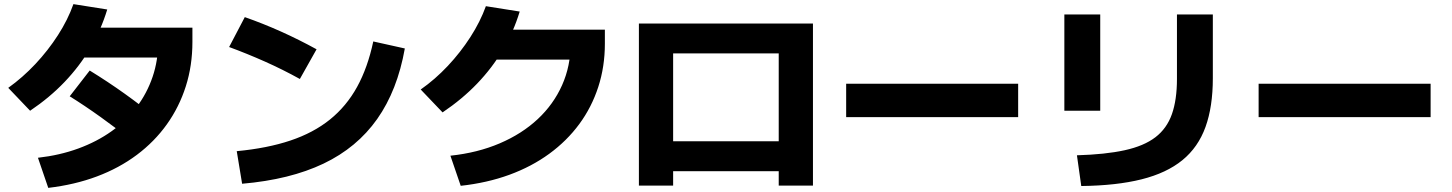

<svg xmlns="http://www.w3.org/2000/svg" viewBox="-20 -847 7040 931"><path d="M164 -82Q270 -94 360 -127Q450 -160 521.5 -211Q593 -262 643 -328.5Q693 -395 720 -474.5Q747 -554 747 -644L815 -568H335V-713H913V-644Q913 -529 881 -428.5Q849 -328 789 -244Q729 -160 643.5 -96Q558 -32 450 8.5Q342 49 214 64ZM20 -421Q90 -471 151.5 -536.5Q213 -602 261 -676.5Q309 -751 336 -827L500 -801Q470 -702 418 -614Q366 -526 293.5 -450Q221 -374 126 -310ZM645 -146Q551 -220 470 -278Q389 -336 318 -380L415 -505Q503 -451 585.5 -392Q668 -333 743 -271Z M1128 -114Q1276 -128 1388 -165.5Q1500 -203 1580 -267.5Q1660 -332 1711.5 -425.5Q1763 -519 1790 -646L1943 -612Q1907 -409 1809 -270Q1711 -131 1548.5 -53.5Q1386 24 1154 44ZM1434 -464Q1351 -510 1264.5 -548.5Q1178 -587 1091 -619L1167 -764Q1344 -702 1515 -608Z M2164 -92Q2296 -106 2403.5 -152Q2511 -198 2587.5 -269.5Q2664 -341 2705.5 -434Q2747 -527 2747 -635L2815 -558H2335V-703H2913V-635Q2913 -524 2881 -425.5Q2849 -327 2789 -245.5Q2729 -164 2643.5 -101.5Q2558 -39 2450 0.5Q2342 40 2214 54ZM2020 -413Q2090 -462 2151.5 -527.5Q2213 -593 2261 -667.5Q2309 -742 2336 -817L2500 -791Q2470 -692 2418 -604.5Q2366 -517 2293.5 -441.5Q2221 -366 2126 -302Z M3078 53V-733H3922V53H3756V-17H3244V53ZM3244 -162H3756V-588H3244Z M4083 -279V-441H4917V-279Z M5202 -94Q5340 -98 5433.5 -118.5Q5527 -139 5582.5 -181.5Q5638 -224 5662.5 -293.5Q5687 -363 5687 -464V-777H5861V-468Q5861 -330 5825.5 -231.5Q5790 -133 5713.5 -70.5Q5637 -8 5515.5 22.5Q5394 53 5223 55ZM5141 -310V-777H5315V-310Z M6083 -279V-441H6917V-279Z"/></svg>

Font: M PLUS 1 ExtraBold
Style: Regular
Weight: 800
Designer: Coji Morishita
Foundry: UNDERFOREST DESIGN
Version: Version 1.001